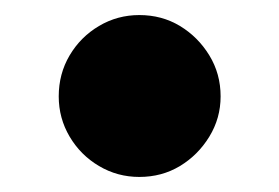

<svg xmlns="http://www.w3.org/2000/svg" viewBox="-20 -437 370 255"><path d="M165 -202Q136 -202 111.5 -216.5Q87 -231 72.5 -255.5Q58 -280 58 -309Q58 -339 72.5 -363.5Q87 -388 111.5 -402.5Q136 -417 165 -417Q195 -417 219 -402.5Q243 -388 258 -363.5Q273 -339 273 -309Q273 -280 258 -255.5Q243 -231 219 -216.5Q195 -202 165 -202Z"/></svg>

Font: Rubik Light
Style: Regular
Weight: 400
Version: Version 2.101